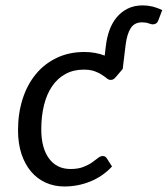

<svg xmlns="http://www.w3.org/2000/svg" viewBox="-20 -675 613 702"><path d="M428.7 -423.3Q428.7 -423.3 428.2 -422.9H428.7L403.3 -393.1Q398.9 -388.2 395 -385.5Q391.1 -382.8 384.3 -382.8Q377.4 -382.8 370.4 -388.7Q363.3 -394.5 352.5 -401.6Q341.8 -408.7 325.9 -414.6Q310.1 -420.4 286.1 -420.4Q248.5 -420.4 219.5 -404.5Q190.4 -388.7 170.7 -359.9Q150.9 -331.1 140.9 -290.8Q130.9 -250.5 130.9 -202.1Q130.9 -133.8 159.2 -95.5Q187.5 -57.1 237.8 -57.1Q265.6 -57.1 284.4 -64.5Q303.2 -71.8 316.2 -80.8Q329.1 -89.8 338.1 -97.2Q347.2 -104.5 355.5 -104.5Q365.2 -104.5 370.1 -96.7L389.6 -66.4Q372.6 -47.9 352.1 -33.9Q331.5 -20 309.1 -11Q286.6 -2 262.9 2.4Q239.3 6.8 215.3 6.8Q178.2 6.8 147 -7.3Q115.7 -21.5 93.3 -48.1Q70.8 -74.7 58.3 -112.8Q45.9 -150.9 45.9 -198.7Q45.9 -260.3 62.5 -312.5Q79.1 -364.7 110.4 -403.1Q141.6 -441.4 186.8 -463.1Q231.9 -484.9 288.6 -484.9Q310.1 -484.9 328.4 -481.4Q346.7 -478 362.8 -471.7L367.2 -508.3Q370.6 -537.6 380.1 -564.2Q389.6 -590.8 406.2 -611.1Q422.9 -631.3 446.5 -643.3Q470.2 -655.3 502.4 -655.3Q537.6 -655.3 573.2 -638.2L559.6 -602.5Q555.7 -591.8 550 -588.9Q544.4 -585.9 539.1 -585.9Q533.2 -585.9 523.4 -589.6Q513.7 -593.3 499.5 -593.3Q471.2 -593.3 457.8 -571.8Q444.3 -550.3 439.5 -512.2Z"/></svg>

Font: Carlito
Style: Italic
Weight: 400
Italic angle: -7°
Designer: Lukasz Dziedzic
Foundry: tyPoland Lukasz Dziedzic
Version: Version 1.104